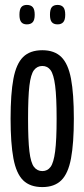

<svg xmlns="http://www.w3.org/2000/svg" viewBox="-20 -750 343 780"><path d="M23 -268Q23 -369 34.5 -430Q46 -491 74 -518.5Q102 -546 152 -546Q201 -546 229 -518.5Q257 -491 268.5 -430Q280 -369 280 -268Q280 -168 268.5 -106.5Q257 -45 229 -17.5Q201 10 152 10Q102 10 74 -17.5Q46 -45 34.5 -106.5Q23 -168 23 -268ZM94 -268Q94 -181 99.5 -135Q105 -89 118 -72Q131 -55 152 -55Q173 -55 185.5 -72Q198 -89 204 -135Q210 -181 210 -268Q210 -356 204 -402Q198 -448 185.5 -465Q173 -482 152 -482Q131 -482 118 -465Q105 -448 99.5 -402Q94 -356 94 -268ZM214 -651Q198 -651 190.5 -660Q183 -669 183 -690Q183 -712 190.5 -721Q198 -730 214 -730Q229 -730 237 -721Q245 -712 245 -690Q245 -669 237 -660Q229 -651 214 -651ZM89 -651Q74 -651 66.5 -660Q59 -669 59 -690Q59 -712 66.5 -721Q74 -730 89 -730Q105 -730 113 -721Q121 -712 121 -690Q121 -669 113 -660Q105 -651 89 -651Z"/></svg>

Font: Georama ExtraCondensed
Style: Regular
Weight: 400
Width: 2
Designer: Jean-Baptiste Levee
Foundry: Production Type
Version: Version 1.000